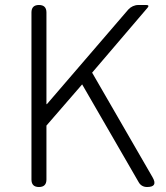

<svg xmlns="http://www.w3.org/2000/svg" viewBox="-20 -749 663 769"><path d="M106 -364V-30C106 -10 116 0 136 0C156 0 166 -10 166 -30V-246L309 -411L535 -20C542 -7 554 0 569 0C599 0 606 -13 591 -39L349 -458L571 -718C577 -725 575 -729 566 -729H545H534C519 -729 504 -722 494 -711L168 -332H166V-699C166 -719 156 -729 136 -729C116 -729 106 -719 106 -699Z"/></svg>

Font: GenSenRounded2 TW L
Style: Regular
Weight: 300
Version: Version 2.100;PS 2.1;hotconv 16.6.51;makeotf.lib2.5.65220 DE